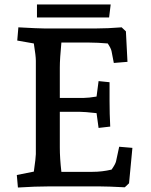

<svg xmlns="http://www.w3.org/2000/svg" viewBox="-20 -832 675 857"><path d="M55 -51 131 -66Q140 -129 140 -144V-561Q140 -582 131 -638L57 -651L62 -710Q152 -705 178 -705H409Q460 -705 523 -710L542 -692L549 -556L488 -551L478 -603Q476 -615 461 -638Q415 -642 380 -642H254Q247 -569 247 -531V-395H355Q375 -395 411 -401L420 -470L469 -465V-381Q469 -324 472 -267L420 -261L411 -327Q357 -333 335 -333H247V-174Q247 -125 254 -65H393Q436 -65 478 -75Q495 -99 498 -112L512 -177L571 -172L556 -14L537 4Q461 0 423 0H199Q138 0 60 5ZM145 -812H474L467 -754H145Z"/></svg>

Font: Andada Pro SemiBold
Style: Regular
Weight: 600
Designer: Carolina Giovagnoli
Foundry: Huerta Tipografica
Version: Version 3.005